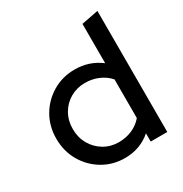

<svg xmlns="http://www.w3.org/2000/svg" viewBox="-168 -849 944 988"><g transform="rotate(-30 303.5 -355.5)"><path d="M293.2 7.7Q221.7 7.7 163 -27.3Q104.3 -62.4 70.1 -121.8Q35.9 -181.2 35.9 -255.1Q35.9 -329 70.3 -388Q104.6 -447.1 163.6 -482Q222.6 -517 295.4 -517Q381.3 -517 448 -466.4V-700L547.9 -719.4V0H449.3V-48.9Q384.2 7.7 293.2 7.7ZM306.4 -78.8Q349.5 -78.8 386.4 -94.9Q423.2 -111.1 448 -140.6V-370Q423.5 -398.5 386.4 -414.6Q349.4 -430.7 306.4 -430.7Q258.2 -430.7 218.9 -408Q179.6 -385.2 156.9 -345.6Q134.2 -305.9 134.2 -255.8Q134.2 -205.8 156.9 -165.8Q179.7 -125.8 219 -102.3Q258.3 -78.8 306.4 -78.8Z"/></g></svg>

Font: Red Hat Display VF
Style: Regular
Weight: 300
Designer: Pentagram, MCKL
Foundry: Pentagram, MCKL
Version: Version 1.023